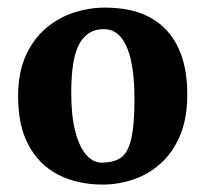

<svg xmlns="http://www.w3.org/2000/svg" viewBox="-20 -820 539 504"><path d="M249.5 -335.5Q184 -335.5 133.2 -361.2Q82.5 -387 54.5 -439.8Q26.5 -492.5 27.5 -573Q28.5 -632.5 48.2 -675.2Q68 -718 100.5 -745.8Q133 -773.5 173.2 -786.8Q213.5 -800 255.5 -800Q328 -800 376 -773Q424 -746 448.2 -694.2Q472.5 -642.5 471.5 -568Q471 -506.5 451.8 -462.2Q432.5 -418 400.8 -390Q369 -362 329.8 -348.8Q290.5 -335.5 249.5 -335.5ZM248.5 -393Q278 -393.5 296.5 -405.5Q315 -417.5 324 -453.5Q333 -489.5 333 -561Q333 -619.5 324 -660.5Q315 -701.5 297 -722.8Q279 -744 250.5 -743.5Q209.5 -743 188.2 -704.8Q167 -666.5 167 -576Q167 -516.5 177.5 -475.5Q188 -434.5 206.5 -413.5Q225 -392.5 248.5 -393Z"/></svg>

Font: Merriweather 20pt ExtraBold
Style: Regular
Weight: 800
Version: Version 2.100